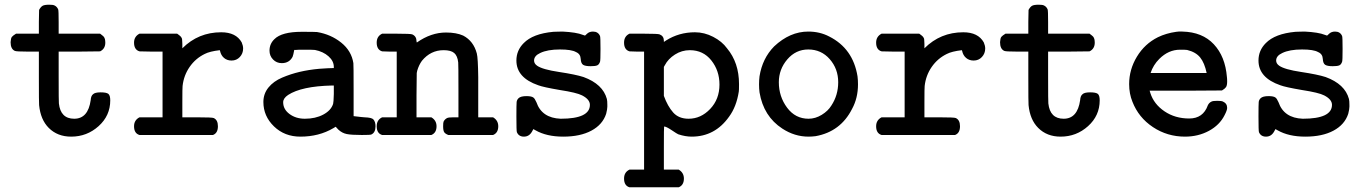

<svg xmlns="http://www.w3.org/2000/svg" viewBox="-20 -574 5815 815"><path d="M407 -182Q432 -182 440 -175.5Q448 -169 448 -148Q448 -83 398.5 -38.5Q349 6 282 6Q224 6 187 -31Q152 -66 146 -128Q145 -134 145 -247V-355H96Q49 -355 43 -358Q25 -366 25 -395Q26 -412 30.5 -417.5Q35 -423 48 -431H145V-481L146 -532Q153 -545 161 -549.5Q169 -554 189 -554Q205 -554 211 -551Q222 -546 227 -534Q229 -529 229 -480V-431H405Q406 -430 409.5 -427.5Q413 -425 414 -424Q415 -423 417.5 -421Q420 -419 421 -417.5Q422 -416 423.5 -413Q425 -410 425.5 -407.5Q426 -405 426.5 -401Q427 -397 427 -393Q427 -367 405 -356L317 -355H229V-249Q229 -140 230 -135Q237 -70 295 -70Q354 -70 365 -149Q366 -167 375 -174Q383 -182 407 -182Z M732 -431Q734 -430 737.5 -427Q741 -424 742 -423.5Q743 -423 745.5 -420.5Q748 -418 749 -416.5Q750 -415 751.5 -412Q753 -409 753 -405.5Q753 -402 753.5 -397.5Q754 -393 754 -387V-369Q822 -437 919 -437Q982 -437 1006 -394Q1012 -380 1012 -368Q1012 -347 998 -332Q984 -317 963 -317Q944 -317 931 -328Q918 -339 914 -358L913 -361Q870 -356 849 -345Q810 -326 785 -290Q760 -254 755 -209Q754 -203 754 -138V-76H818Q881 -76 887 -73Q905 -65 905 -38Q905 -9 884 -1H572Q549 -8 549 -38Q549 -64 572 -76H670V-355H621L572 -356Q549 -363 549 -393Q549 -419 572 -431Z M1176 -306Q1154 -306 1139 -321.5Q1124 -337 1124 -359Q1124 -388 1145 -408Q1176 -439 1261 -439Q1318 -439 1326 -438Q1385 -428 1428.5 -393Q1472 -358 1480 -306Q1481 -301 1481 -190V-81Q1522 -76 1528 -76Q1558 -75 1565 -67Q1574 -57 1574 -38Q1574 -11 1556 -3Q1552 -1 1516 -1Q1472 -1 1452 -5Q1432 -9 1416 -24Q1413 -27 1409.5 -31Q1406 -35 1405 -36L1395 -30Q1334 6 1255 6Q1188 6 1143 -37.5Q1098 -81 1098 -141Q1098 -176 1119.5 -202.5Q1141 -229 1177.5 -244.5Q1214 -260 1252.5 -269Q1291 -278 1335 -282Q1377 -285 1392 -285H1397V-290Q1397 -315 1374.5 -335Q1352 -355 1317 -362Q1308 -363 1274 -363Q1239 -363 1235 -362H1229Q1225 -340 1222 -333Q1208 -306 1176 -306ZM1397 -175V-211H1389Q1260 -208 1203 -171Q1182 -157 1182 -140Q1182 -110 1209 -90Q1236 -70 1274 -70Q1319 -70 1352 -87.5Q1385 -105 1394 -133Q1396 -139 1397 -175Z M1579 -393Q1579 -420 1602 -431H1664Q1724 -431 1730 -428Q1748 -420 1748 -399L1749 -394H1750Q1810 -436 1873 -436Q1917 -436 1946 -423Q1990 -400 2004 -347Q2009 -328 2010 -246Q2010 -217 2010 -198V-76H2073Q2095 -63 2095 -38Q2095 -10 2073 -1H1883Q1870 -6 1865.5 -13Q1861 -20 1861 -38Q1861 -54 1863 -58Q1868 -68 1878 -73Q1884 -76 1904 -76H1926V-188Q1926 -304 1925 -309Q1922 -337 1908 -349Q1894 -361 1863 -361Q1808 -361 1771 -316Q1758 -298 1751 -274L1749 -264L1748 -170V-76H1811Q1833 -63 1833 -38Q1833 -10 1811 -1H1602Q1579 -8 1579 -38Q1579 -65 1602 -76H1664V-355H1633L1602 -356Q1579 -363 1579 -393Z M2360 -70Q2484 -70 2484 -129Q2484 -152 2451 -169Q2428 -181 2356 -192Q2286 -204 2265 -212Q2172 -244 2172 -317Q2172 -360 2203 -391Q2242 -431 2329 -439Q2331 -439 2345 -439.5Q2359 -440 2368 -440Q2427 -437 2454 -426L2463 -423Q2464 -423 2471 -430Q2481 -440 2497 -440Q2519 -440 2527 -421Q2529 -416 2529 -366Q2529 -317 2527 -312Q2523 -300 2515 -296.5Q2507 -293 2487 -293Q2464 -293 2455 -299Q2446 -305 2445 -324Q2444 -345 2425 -353Q2406 -364 2357 -364Q2304 -364 2273 -349Q2247 -337 2247 -317Q2247 -304 2260 -295Q2283 -279 2353 -268.5Q2423 -258 2457 -247Q2539 -217 2556 -154Q2558 -146 2558 -129V-121Q2558 -111 2553 -91Q2538 -45 2490.5 -19.5Q2443 6 2371 6Q2300 6 2253 -21Q2245 -26 2244 -26Q2241 -21 2238 -15Q2226 6 2204 6Q2182 6 2174 -13Q2172 -18 2172 -79Q2172 -132 2173 -141Q2174 -150 2181 -157Q2190 -166 2215 -166Q2236 -166 2244 -160Q2250 -156 2257 -140Q2280 -73 2360 -70Z M2629 -393Q2629 -420 2652 -431H2714Q2774 -431 2780 -428Q2798 -421 2798 -401V-396L2807 -402Q2862 -437 2930 -437Q2970 -437 3007.5 -417.5Q3045 -398 3066 -369Q3117 -308 3117 -217Q3117 -189 3116 -185Q3106 -121 3075 -79Q3015 6 2916 6Q2889 6 2859 -4Q2854 -6 2831 -21.5Q2808 -37 2799 -37Q2798 -37 2798 54V146H2861Q2883 159 2883 184Q2883 212 2861 221H2652Q2629 214 2629 184Q2629 157 2652 146H2714V-355H2683L2652 -356Q2629 -363 2629 -393ZM3034 -215Q3034 -274 2999.5 -317.5Q2965 -361 2908 -361Q2874 -361 2845 -342.5Q2816 -324 2802 -297L2798 -290V-167Q2814 -123 2837.5 -96.5Q2861 -70 2903 -70Q2955 -70 2994.5 -111.5Q3034 -153 3034 -215Z M3266 -377Q3333 -440 3411 -440Q3460 -440 3500 -419Q3601 -368 3620 -250Q3622 -234 3622 -216Q3622 -158 3597 -112Q3548 -15 3442 4Q3426 6 3412 6Q3353 6 3301 -28Q3221 -80 3204 -182Q3202 -198 3202 -216Q3202 -234 3204 -250Q3216 -326 3266 -377ZM3538 -225Q3538 -282 3502 -323Q3466 -364 3411 -364Q3358 -364 3322 -322Q3286 -280 3286 -225Q3286 -164 3321 -117Q3356 -70 3412 -70Q3441 -70 3468 -86.5Q3495 -103 3509 -126Q3538 -170 3538 -225Z M3882 -431Q3884 -430 3887.5 -427Q3891 -424 3892 -423.5Q3893 -423 3895.5 -420.5Q3898 -418 3899 -416.5Q3900 -415 3901.5 -412Q3903 -409 3903 -405.5Q3903 -402 3903.5 -397.5Q3904 -393 3904 -387V-369Q3972 -437 4069 -437Q4132 -437 4156 -394Q4162 -380 4162 -368Q4162 -347 4148 -332Q4134 -317 4113 -317Q4094 -317 4081 -328Q4068 -339 4064 -358L4063 -361Q4020 -356 3999 -345Q3960 -326 3935 -290Q3910 -254 3905 -209Q3904 -203 3904 -138V-76H3968Q4031 -76 4037 -73Q4055 -65 4055 -38Q4055 -9 4034 -1H3722Q3699 -8 3699 -38Q3699 -64 3722 -76H3820V-355H3771L3722 -356Q3699 -363 3699 -393Q3699 -419 3722 -431Z M4607 -182Q4632 -182 4640 -175.5Q4648 -169 4648 -148Q4648 -83 4598.5 -38.5Q4549 6 4482 6Q4424 6 4387 -31Q4352 -66 4346 -128Q4345 -134 4345 -247V-355H4296Q4249 -355 4243 -358Q4225 -366 4225 -395Q4226 -412 4230.5 -417.5Q4235 -423 4248 -431H4345V-481L4346 -532Q4353 -545 4361 -549.5Q4369 -554 4389 -554Q4405 -554 4411 -551Q4422 -546 4427 -534Q4429 -529 4429 -480V-431H4605Q4606 -430 4609.5 -427.5Q4613 -425 4614 -424Q4615 -423 4617.5 -421Q4620 -419 4621 -417.5Q4622 -416 4623.5 -413Q4625 -410 4625.5 -407.5Q4626 -405 4626.5 -401Q4627 -397 4627 -393Q4627 -367 4605 -356L4517 -355H4429V-249Q4429 -140 4430 -135Q4437 -70 4495 -70Q4554 -70 4565 -149Q4566 -167 4575 -174Q4583 -182 4607 -182Z M4973 -439 4983 -440Q4993 -440 4999 -440Q5084 -438 5132.5 -386Q5181 -334 5188 -247Q5189 -240 5189 -228Q5189 -211 5184 -204Q5179 -197 5167 -190L5013 -189H4860L4863 -179Q4878 -132 4923 -101.5Q4968 -71 5028 -71Q5087 -71 5107 -127Q5112 -138 5123 -143Q5129 -146 5147 -146Q5165 -146 5171 -143Q5189 -135 5189 -116Q5189 -106 5178 -85Q5157 -43 5111.5 -18.5Q5066 6 5010 6Q4935 6 4874 -34.5Q4813 -75 4787 -142Q4773 -176 4773 -217Q4773 -279 4806 -333.5Q4839 -388 4895 -416Q4930 -433 4973 -439ZM5102 -264Q5093 -307 5074.5 -330Q5056 -353 5019 -362Q5013 -363 4989 -363Q4940 -363 4901 -324Q4875 -298 4864 -264Z M5510 -70Q5634 -70 5634 -129Q5634 -152 5601 -169Q5578 -181 5506 -192Q5436 -204 5415 -212Q5322 -244 5322 -317Q5322 -360 5353 -391Q5392 -431 5479 -439Q5481 -439 5495 -439.5Q5509 -440 5518 -440Q5577 -437 5604 -426L5613 -423Q5614 -423 5621 -430Q5631 -440 5647 -440Q5669 -440 5677 -421Q5679 -416 5679 -366Q5679 -317 5677 -312Q5673 -300 5665 -296.5Q5657 -293 5637 -293Q5614 -293 5605 -299Q5596 -305 5595 -324Q5594 -345 5575 -353Q5556 -364 5507 -364Q5454 -364 5423 -349Q5397 -337 5397 -317Q5397 -304 5410 -295Q5433 -279 5503 -268.5Q5573 -258 5607 -247Q5689 -217 5706 -154Q5708 -146 5708 -129V-121Q5708 -111 5703 -91Q5688 -45 5640.5 -19.5Q5593 6 5521 6Q5450 6 5403 -21Q5395 -26 5394 -26Q5391 -21 5388 -15Q5376 6 5354 6Q5332 6 5324 -13Q5322 -18 5322 -79Q5322 -132 5323 -141Q5324 -150 5331 -157Q5340 -166 5365 -166Q5386 -166 5394 -160Q5400 -156 5407 -140Q5430 -73 5510 -70Z"/></svg>

Font: MathJax_Typewriter
Style: Regular
Weight: 400
Version: Version 1.1